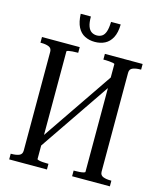

<svg xmlns="http://www.w3.org/2000/svg" viewBox="-129 -984 898 1076"><g transform="rotate(15 320.0 -446.0)"><path d="M145 -130 460 -592 495 -582 180 -120ZM28 0V-33H33Q59 -33 76.5 -40Q94 -47 94 -69V-642Q94 -663 76.5 -670Q59 -677 34 -677H28V-710H247V-677H240Q227 -677 213.5 -676Q200 -675 190.5 -673Q181 -671 181 -667V-43Q181 -40 190.5 -37.5Q200 -35 213.5 -34Q227 -33 240 -33H247V0ZM393 0V-33H399Q413 -33 427 -34Q441 -35 450 -37.5Q459 -40 459 -43V-668Q459 -671 449.5 -673Q440 -675 426.5 -676Q413 -677 399 -677H393V-710H612V-677H607Q582 -677 564 -670Q546 -663 546 -641V-68Q546 -47 563.5 -40Q581 -33 606 -33H612V0ZM320 -760Q288 -760 262 -773Q236 -786 221 -815Q206 -844 204 -892H263Q263 -856 270.5 -835.5Q278 -815 291.5 -806.5Q305 -798 322 -798Q339 -798 352 -806.5Q365 -815 372 -835.5Q379 -856 380 -892H436Q435 -844 419.5 -815Q404 -786 378.5 -773Q353 -760 320 -760Z"/></g></svg>

Font: Roboto Serif 120pt ExtraCondensed
Style: Regular
Weight: 400
Width: 2
Designer: Greg Gazdowicz
Foundry: Commercial Type
Version: Version 1.008